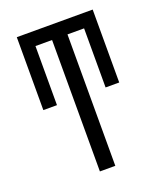

<svg xmlns="http://www.w3.org/2000/svg" viewBox="-136 -824 772 913"><g transform="rotate(-20 250.0 -367.5)"><path d="M211 0V-665H127V-366H58V-735H442V-366H373V-665H289V0Z"/></g></svg>

Font: Iosevka Fixed
Style: Regular
Weight: 400
Monospace: yes
Designer: Belleve Invis
Foundry: Belleve Invis
Version: Version 33.2.4